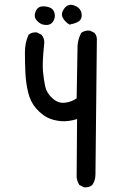

<svg xmlns="http://www.w3.org/2000/svg" viewBox="-20 -798 540 816"><path d="M336.9 -2 317.4 -11.7Q307.6 -27.3 305.7 -44.9L307.6 -292Q269.5 -280.3 238.3 -283.2Q207 -286.1 182.6 -297.9Q158.2 -309.6 133.8 -336.9Q109.4 -364.3 99.6 -405.3Q89.8 -446.3 87.9 -489.3Q85.9 -532.2 85.9 -574.7Q85.9 -617.2 101.6 -650.4Q115.2 -662.1 136.7 -660.2L156.2 -650.4Q169.9 -634.8 168 -613.3Q159.2 -530.3 162.6 -495.1Q166 -460 171.9 -431.6Q177.7 -403.3 202.1 -380.9Q226.6 -358.4 254.9 -361.3Q283.2 -364.3 305.7 -379.9L309.6 -603.5Q311.5 -632.8 325.2 -658.2Q340.8 -669.9 362.3 -668L381.8 -658.2Q393.6 -644.5 391.6 -623L385.7 -56.6Q385.7 -31.2 372.1 -11.7Q358.4 0 336.9 -2ZM164.1 -693.4Q151.4 -695.3 137.2 -710Q123 -724.6 129.9 -745.1Q136.7 -765.6 151.9 -769.5Q167 -773.4 187 -767.6Q207 -761.7 211.9 -741.7Q216.8 -721.7 204.1 -704.6Q191.4 -687.5 164.1 -693.4ZM275.4 -693.4Q255.9 -705.1 246.6 -723.1Q237.3 -741.2 253.4 -762.2Q269.5 -783.2 293.5 -775.4Q317.4 -767.6 324.2 -749.5Q331.1 -731.4 323.2 -716.3Q315.4 -701.2 275.4 -693.4Z"/></svg>

Font: JasonHandwriting4
Style: Regular
Weight: 400
Version: Version 1.01.21